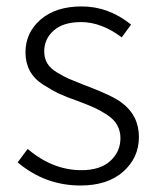

<svg xmlns="http://www.w3.org/2000/svg" viewBox="-20 -567 491 600"><path d="M231.4 12.7Q121.1 12.7 35.2 -59.6L66.4 -101.6Q144.5 -35.2 234.4 -35.2Q293 -35.2 324.7 -64Q356.4 -92.8 356.4 -135.7Q356.4 -158.2 345.7 -176.8Q335 -195.3 313.5 -209Q292 -222.7 273.4 -231Q254.9 -239.3 226.6 -250Q187.5 -263.7 165.5 -273.9Q143.6 -284.2 115.2 -302.2Q86.9 -320.3 73.2 -345.7Q59.6 -371.1 59.6 -403.3Q59.6 -464.8 106.9 -505.9Q154.3 -546.9 235.4 -546.9Q319.3 -546.9 389.6 -490.2L360.4 -450.2Q296.9 -498 233.4 -498Q177.7 -498 147.9 -471.7Q118.2 -445.3 118.2 -406.2Q118.2 -385.7 127.4 -369.6Q136.7 -353.5 158.7 -340.3Q180.7 -327.1 195.3 -320.8Q210 -314.5 242.2 -301.8Q331.1 -268.6 360.4 -246.1Q414.1 -206.1 414.1 -138.7Q414.1 -74.2 365.2 -30.8Q316.4 12.7 231.4 12.7Z"/></svg>

Font: Gen Shin Gothic Light
Style: Regular
Weight: 200
Designer: [Source Han Sans]
Ryoko NISHIZUKA  (kana & ideographs); Paul D. Hunt (Latin, Greek & Cyrillic); Wenlong ZHANG  (bopomofo
Version: Version 1.002.20150607